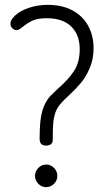

<svg xmlns="http://www.w3.org/2000/svg" viewBox="-20 -764 438 790"><path d="M262 -370Q244 -354 232 -340Q216 -323 208.5 -302.5Q201 -282 199 -257.5Q197 -233 197 -188Q197 -177 190 -171Q183 -165 170 -165Q157 -165 150 -171.5Q143 -178 143 -194Q143 -271 154 -307.5Q165 -344 186 -368Q201 -383 216 -397Q260 -435 284 -471Q308 -507 308 -561Q308 -621 273 -655Q238 -689 173 -689Q135 -689 114.5 -679.5Q94 -670 74 -654Q67 -648 60.5 -644Q54 -640 48 -640Q39 -640 31 -647.5Q23 -655 23 -667Q23 -683 43.5 -701.5Q64 -720 99.5 -732Q135 -744 176 -744Q237 -744 279.5 -720.5Q322 -697 343.5 -656.5Q365 -616 365 -566Q365 -521 349.5 -484.5Q334 -448 313.5 -423.5Q293 -399 262 -370ZM216 -40Q216 -22 202.5 -8Q189 6 170 6Q151 6 137.5 -8Q124 -22 124 -40Q124 -59 137.5 -73Q151 -87 170 -87Q189 -87 202.5 -73Q216 -59 216 -40Z"/></svg>

Font: Dosis
Style: Regular
Weight: 400
Designer: Edgar Tolentino, Pablo Impallari, Igino Marini
Foundry: Edgar Tolentino, Pablo Impallari, Igino Marini
Version: Version 1.007;Glyphs 3.1.1 (3134)